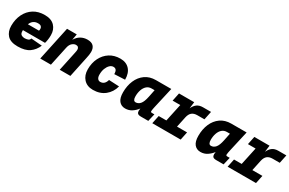

<svg xmlns="http://www.w3.org/2000/svg" viewBox="114 -1595 3984 2649"><g transform="rotate(30 2106.0 -270.0)"><path d="M247 12Q133 12 81.5 -44.5Q30 -101 30 -192Q30 -296 70 -377.5Q110 -459 183.5 -505.5Q257 -552 359 -552Q463 -552 516.5 -496Q570 -440 570 -352Q570 -315 565 -280.5Q560 -246 552 -220H200Q200 -213 200 -206Q200 -163 222.5 -148.5Q245 -134 273 -134Q303 -134 327.5 -143Q352 -152 359 -178L533 -164Q499 -83 432.5 -35.5Q366 12 247 12ZM335 -406Q252 -406 219 -324H396Q398 -332 399 -339Q400 -346 400 -356Q400 -376 385.5 -391Q371 -406 335 -406Z M603 0 718 -540H873L856 -444Q889 -500 936 -526Q983 -552 1040 -552Q1105 -552 1135.5 -519.5Q1166 -487 1166 -428Q1166 -406 1162 -380.5Q1158 -355 1152 -328L1083 0H913L980 -316Q986 -342 986 -362Q986 -382 974.5 -396Q963 -410 938 -410Q907 -410 878 -384.5Q849 -359 838 -306L773 0Z M1446 12Q1353 12 1299 -46.5Q1245 -105 1245 -200Q1245 -301 1284.5 -380.5Q1324 -460 1395.5 -506Q1467 -552 1564 -552Q1657 -552 1710 -494Q1763 -436 1763 -332L1595 -324Q1595 -367 1580.5 -386.5Q1566 -406 1536 -406Q1506 -406 1480 -381.5Q1454 -357 1437.5 -314.5Q1421 -272 1421 -218Q1421 -177 1437 -155.5Q1453 -134 1479 -134Q1550 -134 1573 -218L1737 -210Q1711 -110 1635 -49Q1559 12 1446 12Z M1960 12Q1898 12 1861.5 -32.5Q1825 -77 1825 -168Q1825 -273 1861 -357Q1897 -441 1966.5 -490.5Q2036 -540 2136 -540H2379L2306 -218Q2301 -195 2296.5 -172.5Q2292 -150 2292 -138Q2292 -120 2312 -120H2352L2324 0H2208Q2168 0 2154 -14.5Q2140 -29 2140 -56Q2140 -71 2144 -93Q2112 -50 2065.5 -19Q2019 12 1960 12ZM2044 -134Q2085 -134 2115.5 -169Q2146 -204 2164 -292L2188 -410H2140Q2095 -410 2064 -382.5Q2033 -355 2017 -308.5Q2001 -262 2001 -206Q2001 -134 2044 -134Z M2388 0 2415 -130H2537L2597 -410H2475L2502 -540H2744L2731 -435Q2754 -486 2790 -513Q2826 -540 2884 -540H3012L2984 -406H2872Q2817 -406 2786 -380Q2755 -354 2743 -300L2707 -130H2867L2840 0Z M3160 12Q3098 12 3061.5 -32.5Q3025 -77 3025 -168Q3025 -273 3061 -357Q3097 -441 3166.5 -490.5Q3236 -540 3336 -540H3579L3506 -218Q3501 -195 3496.5 -172.5Q3492 -150 3492 -138Q3492 -120 3512 -120H3552L3524 0H3408Q3368 0 3354 -14.5Q3340 -29 3340 -56Q3340 -71 3344 -93Q3312 -50 3265.5 -19Q3219 12 3160 12ZM3244 -134Q3285 -134 3315.5 -169Q3346 -204 3364 -292L3388 -410H3340Q3295 -410 3264 -382.5Q3233 -355 3217 -308.5Q3201 -262 3201 -206Q3201 -134 3244 -134Z M3588 0 3615 -130H3737L3797 -410H3675L3702 -540H3944L3931 -435Q3954 -486 3990 -513Q4026 -540 4084 -540H4212L4184 -406H4072Q4017 -406 3986 -380Q3955 -354 3943 -300L3907 -130H4067L4040 0Z"/></g></svg>

Font: Geist Mono Black
Style: Italic
Weight: 900
Italic angle: -12°
Monospace: yes
Designer: Basement.studio, Andrés Briganti, Mateo Zaragoza
Foundry: Basement.studio, Vercel, Andrés Briganti, Guido Ferreyra, Mateo Zaragoza
Version: Version 1.500; ttfautohint (v1.8.4.7-5d5b)